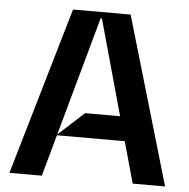

<svg xmlns="http://www.w3.org/2000/svg" viewBox="-52 -778 818 830"><g transform="rotate(5 357.0 -363.5)"><path d="M694.6 0H554L503.9 -179.7H209.5L159.8 0H19.2L231.5 -727.3H481.5ZM210.6 -183.2 322.4 -285.5H474.4L359.4 -699.6H353.7Z"/></g></svg>

Font: Riot Sans
Style: Bold
Weight: 600
Designer: Rasmus Andersson
Foundry: rsms
Version: Version 4.001